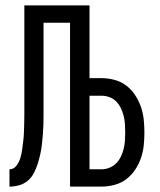

<svg xmlns="http://www.w3.org/2000/svg" viewBox="-20 -690 590 710"><path d="M15 0V-64Q31 -64 41 -77.5Q51 -91 55.5 -106.5Q60 -122 62 -137.5Q64 -153 66 -169Q68 -185 68.5 -201Q69 -217 69.5 -233Q70 -249 70 -265Q70 -281 70 -297V-670H311V-401H356Q380 -401 404 -394.5Q428 -388 447 -373.5Q466 -359 479.5 -338.5Q493 -318 501 -295Q509 -272 511.5 -248Q514 -224 514 -200Q514 -176 511.5 -152Q509 -128 501 -105Q493 -82 479.5 -62Q466 -42 447 -27.5Q428 -13 404 -6.5Q380 0 356 0H239V-606H141V-302Q141 -284 141 -265.5Q141 -247 140.5 -229Q140 -211 138.5 -192.5Q137 -174 135 -156Q133 -138 129 -120Q125 -102 119.5 -84.5Q114 -67 105.5 -50.5Q97 -34 83 -22Q69 -10 51 -5Q33 0 15 0ZM356 -64Q371 -64 385.5 -70Q400 -76 410.5 -87Q421 -98 427.5 -112Q434 -126 437.5 -140.5Q441 -155 442 -170Q443 -185 443 -200Q443 -215 442 -230.5Q441 -246 437.5 -260.5Q434 -275 427.5 -289Q421 -303 410.5 -314Q400 -325 385.5 -330.5Q371 -336 356 -336H311V-64Z"/></svg>

Font: Lode Term
Style: Regular
Weight: 400
Monospace: yes
Designer: Belleve Invis
Foundry: Belleve Invis
Version: Version 29.2.0